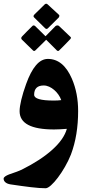

<svg xmlns="http://www.w3.org/2000/svg" viewBox="-44 -778 515 1038"><path d="M246.1 -234.4Q257.3 -234.4 267.8 -234.9Q278.3 -235.4 287.1 -236.8Q281.7 -252.4 271.7 -266.6Q261.7 -280.8 249 -291.7Q236.3 -302.7 221.7 -309.3Q207 -315.9 192.4 -315.9Q140.6 -315.9 140.6 -265.6Q140.6 -234.4 246.1 -234.4ZM378.4 -177.7Q378.4 -113.3 368.9 -54.4Q359.4 4.4 339.4 57.6Q326.2 90.8 307.4 123.5Q288.6 156.2 269 182.1Q249.5 208 231.7 223.9Q213.9 239.7 202.6 239.7Q188 239.7 167.7 238.3Q147.5 236.8 122.8 233.9Q98.1 231 70.3 227.1Q42.5 223.1 12.7 218.8Q-5.4 215.8 -14.9 207.5Q-24.4 199.2 -24.4 188Q-24.4 181.6 -16.1 175.8Q-7.8 169.9 4.9 165Q29.8 156.7 47.4 150.1Q64.9 143.6 72.8 139.6Q176.3 87.9 239 31.2Q301.8 -25.4 317.4 -81.5Q299.3 -80.1 281.7 -79.1Q264.2 -78.1 248 -78.1Q62 -78.1 62 -176.8Q62 -200.2 71 -238.3Q80.1 -276.4 97.2 -323.7Q121.1 -390.6 150.4 -425Q179.7 -459.5 214.8 -459.5Q298.3 -459.5 344.7 -352.5Q361.8 -312.5 370.1 -269Q378.4 -225.6 378.4 -177.7ZM275.4 -697.3Q276.9 -695.3 276.9 -692.4Q276.9 -689 273.9 -683.6L214.8 -625Q211.4 -621.6 207.5 -621.6Q204.1 -621.6 200.2 -625L141.1 -683.1Q137.2 -687 137.2 -690.4Q137.2 -694.8 142.1 -699.7L197.8 -754.4Q201.7 -757.8 205.6 -757.8Q210 -757.8 213.4 -754.4ZM335.9 -579.6Q339.4 -577.6 339.4 -573.7Q339.4 -569.8 335.4 -565.9Q321.3 -551.3 306.2 -535.6Q291 -520 276.4 -505.9Q273.4 -502.4 270 -502.4Q266.1 -502.4 262.7 -505.9Q248.5 -520 234.4 -534.4Q220.2 -548.8 205.6 -563Q191.4 -548.8 176.5 -534.2Q161.6 -519.5 147.5 -505.9Q144 -502.4 140.6 -502.4Q137.2 -502.4 133.8 -505.9L74.2 -564Q70.8 -567.9 70.8 -571.8Q70.8 -576.7 75.7 -581.5Q88.9 -595.2 102.8 -609.4Q116.7 -623.5 130.9 -637.2Q133.8 -640.6 137.7 -640.6Q142.1 -640.6 146 -637.2L202.1 -582Q214.8 -594.7 229.5 -609.9Q244.1 -625 256.3 -637.2Q261.2 -640.6 266.6 -640.6Q272 -640.6 275.4 -637.2Z"/></svg>

Font: XB Zar
Style: Bold
Weight: 700
Designer: Behnam
Foundry: Irmug
Version: Version 8.005 2009